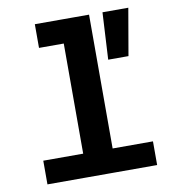

<svg xmlns="http://www.w3.org/2000/svg" viewBox="-82 -812 815 886"><g transform="rotate(-10 325.0 -369.0)"><path d="M256 0V-738H394V0ZM69 0V-111H583V0ZM140 -627V-738H325V-627ZM445 -518 457 -738H578L540 -518Z"/></g></svg>

Font: Azeret Mono SemiBold
Style: Regular
Weight: 600
Designer: Martin Vácha
Foundry: Displaay
Version: Version 1.002